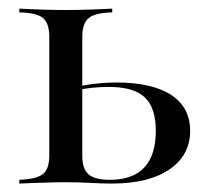

<svg xmlns="http://www.w3.org/2000/svg" viewBox="-20 -435 494 455"><path d="M25.8 0V-8.9Q66.9 -10.5 81.9 -22.6Q96.8 -34.7 96.8 -66.9V-347.6Q96.8 -379.8 81.9 -392.3Q66.9 -404.8 25.8 -405.6V-414.5Q41.1 -413.7 72.2 -412.5Q103.2 -411.3 136.3 -411.3Q166.9 -411.3 199.2 -412.5Q231.5 -413.7 246 -414.5V-405.6Q205.6 -404.8 190.3 -392.3Q175 -379.8 175 -347.6V-65.3Q175 -34.7 189.9 -21.8Q204.8 -8.9 240.3 -8.9Q294.4 -8.9 321.8 -37.9Q349.2 -66.9 349.2 -125Q349.2 -179.8 323 -204.4Q296.8 -229 237.9 -229Q218.5 -229 198.4 -227Q178.2 -225 157.3 -220.2V-228.2Q181.5 -233.9 206.5 -236.7Q231.5 -239.5 255.6 -239.5Q340.3 -239.5 385.5 -210.1Q430.6 -180.6 430.6 -125Q430.6 -66.9 381.5 -33.5Q332.3 0 245.2 0Q222.6 0 193.1 -1.6Q163.7 -3.2 133.1 -3.2Q114.5 -3.2 93.5 -2.4Q72.6 -1.6 54.8 -1.2Q37.1 -0.8 25.8 0Z"/></svg>

Font: Playfair 144pt
Style: Regular
Weight: 400
Designer: Claus Eggers Sørensen
Foundry: Claus Eggers Sørensen
Version: Version 2.001;gftools[0.9.30]